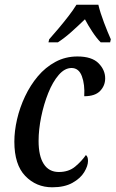

<svg xmlns="http://www.w3.org/2000/svg" viewBox="-20 -786 491 816"><path d="M202 10Q134 10 87.5 -38Q41 -86 41 -184Q41 -229 52.5 -279Q64 -329 86.5 -376.5Q109 -424 141 -462Q173 -500 215.5 -523Q258 -546 309 -546Q370 -546 398.5 -517.5Q427 -489 427 -453Q427 -422 405.5 -399.5Q384 -377 338 -377Q341 -427 328 -462Q315 -497 284 -497Q255 -497 229.5 -467.5Q204 -438 185 -390.5Q166 -343 155 -289Q144 -235 144 -187Q144 -123 166 -89Q188 -55 230 -55Q272 -55 299.5 -78Q327 -101 345 -127Q354 -121 354 -102Q354 -81 338 -54.5Q322 -28 288 -9Q254 10 202 10ZM189 -619Q206 -638 227.5 -663.5Q249 -689 270 -716Q291 -743 305 -766H398Q406 -732 422 -690Q438 -648 451 -619L448 -606H408Q391 -623 372.5 -651Q354 -679 341 -704Q312 -676 283.5 -650.5Q255 -625 226 -606H186Z"/></svg>

Font: Noto Serif ExtraCondensed Medium
Style: Italic
Weight: 500
Width: 2
Italic angle: -12°
Designer: Monotype Design Team
Foundry: Monotype Imaging Inc.
Version: Version 2.013; ttfautohint (v1.8.4.7-5d5b)